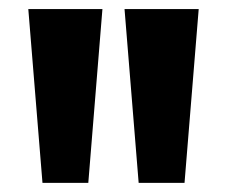

<svg xmlns="http://www.w3.org/2000/svg" viewBox="-20 -1020 496 424"><path d="M73.8 -616.2H175L206.2 -1000H42.5ZM255 -1000 286.2 -616.2H387.5L418.8 -1000Z"/></svg>

Font: Basalte Marquee
Style: Regular
Weight: 400
Designer: Ange Degheest & Benjamin Gomez & Eugénie Bidaut
Foundry: Velvetyne Type Foundry
Version: Version 1.000;FEAKit 1.0